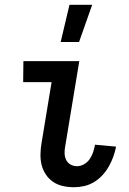

<svg xmlns="http://www.w3.org/2000/svg" viewBox="-20 -776 540 804"><path d="M290 8Q266 8 243.5 3Q221 -2 203 -14Q185 -26 172.5 -44.5Q160 -63 154.5 -84.5Q149 -106 149.5 -130Q150 -154 154 -177L196 -432H77L78 -520H312L253 -163Q250 -148 250.5 -133.5Q251 -119 257 -106.5Q263 -94 275.5 -87Q288 -80 302 -80Q318 -80 332.5 -88.5Q347 -97 356 -110.5Q365 -124 370 -139Q375 -154 378 -170L466 -162Q462 -141 454.5 -120Q447 -99 436 -79.5Q425 -60 409.5 -43Q394 -26 374.5 -14Q355 -2 333 3Q311 8 290 8ZM234 -600 271 -756H366L311 -600Z"/></svg>

Font: Iosevka Term Curly Semibold
Style: Italic
Weight: 600
Italic angle: -9°
Designer: Belleve Invis
Foundry: Belleve Invis
Version: Version 32.3.0